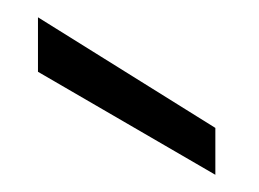

<svg xmlns="http://www.w3.org/2000/svg" viewBox="-20 -790 300 222"><path d="M23.9 -770 229 -642.1V-587.9L23.9 -707Z"/></svg>

Font: PoppinsZ Light
Style: Regular
Weight: 300
Designer: Ninad Kale (Devanagari), Jonny Pinhorn (Latin)
Foundry: Indian Type Foundry
Version: Version 3.002;FEAKit 1.0